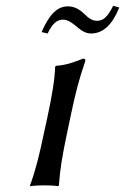

<svg xmlns="http://www.w3.org/2000/svg" viewBox="-20 -642 433 665"><path d="M144 -235 132 -180C116 -105 104 -54 84 0V3C84 3 99 0 134 0C168 0 181 3 181 3L184 0C188 -57 196 -104 212 -180L227 -251C243 -326 254 -368 275 -429C277 -436 274 -439 268 -439C241 -429 215 -417 174 -414L171 -411C170 -368 160 -310 144 -235ZM316 -570C299 -570 286 -580 274 -592C259 -606 242 -620 215 -620C177 -620 150 -590 124 -531L145 -526C161 -559 176 -574 199 -574C215 -574 229 -563 243 -552C259 -538 275 -526 295 -526C337 -526 369 -556 393 -616L372 -622C351 -580 336 -570 316 -570Z"/></svg>

Font: Libertinus Sans
Style: Italic
Weight: 400
Italic angle: -12°
Designer: Philipp H. Poll, Khaled Hosny
Foundry: Caleb Maclennan
Version: Version 7.050;RELEASE